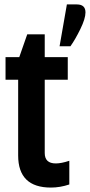

<svg xmlns="http://www.w3.org/2000/svg" viewBox="-20 -840 406 867"><path d="M182 -685V-582H286V-480H182V-149Q182 -102 232 -102Q257 -102 293 -114V-7Q251 7 210 7Q62 7 62 -138V-480H5V-582H67L103 -685ZM327 -820Q366 -820 366 -784Q366 -756 343 -709Q320 -662 298 -631H249L282 -820Z"/></svg>

Font: Khand SemiBold
Style: Regular
Weight: 600
Designer: Devanagari: Sanchit Sawaria, Jyotish Sonowal; Latin: Satya Rajpurohit
Foundry: Indian Type Foundry
Version: Version 1.101;PS 1.0;hotconv 1.0.78;makeotf.lib2.5.61930; tt